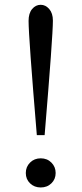

<svg xmlns="http://www.w3.org/2000/svg" viewBox="-20 -786 347 817"><path d="M89.8 -49.8Q89.8 -76.2 107.9 -94.2Q126 -112.3 153.3 -112.3Q180.7 -112.3 198.7 -94.2Q216.8 -76.2 216.8 -49.8Q216.8 -23.4 198.7 -5.9Q180.7 11.7 153.3 11.7Q126 11.7 107.9 -5.9Q89.8 -23.4 89.8 -49.8ZM101.6 -697.3Q101.6 -729.5 116.7 -747.6Q131.8 -765.6 153.3 -765.6Q173.8 -765.6 189.5 -747.6Q205.1 -729.5 205.1 -698.2Q205.1 -632.8 169.9 -210.9H136.7Q101.6 -629.9 101.6 -697.3Z"/></svg>

Font: GenEi Koburi Mincho v6
Style: Regular
Weight: 400
Designer: o_tamon (Modified)
Foundry: o_tamon / Adobe Systems Incorporated
Version: Version 6.1